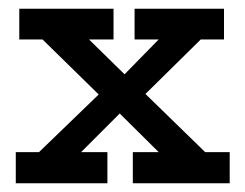

<svg xmlns="http://www.w3.org/2000/svg" viewBox="-20 -418 558 438"><path d="M283 0V-71H342L236 -176H270L165 -71H225V0H16V-71H69L215 -212L223 -185L77 -328H24V-398H239V-328H183L281 -232L245 -229L342 -328H287V-398H491V-328H438L301 -193L294 -221L448 -71H504V0Z"/></svg>

Font: Rokkitt SemiBold Medium
Style: Regular
Weight: 500
Version: Version 3.103